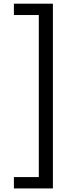

<svg xmlns="http://www.w3.org/2000/svg" viewBox="-20 -802 369 1058"><path d="M271.5 236.3H56.6V173.8H193.8V-719.2H56.6V-781.7H271.5Z"/></svg>

Font: Spartan MB Med
Style: Regular
Weight: 500
Designer: Matt Bailey, Mirko Velimirovic
Foundry: Matt Bailey
Version: Version 1.005